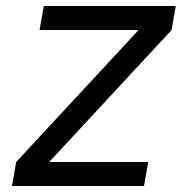

<svg xmlns="http://www.w3.org/2000/svg" viewBox="-20 -620 626 640"><path d="M474 -80H144L552 -520L566 -600H126L112 -520H442L34 -80L20 0H460Z"/></svg>

Font: Gauge
Style: Italic
Weight: 400
Italic angle: -80°
Designer: Daniel Pimley
Foundry: Daniel Pimley
Version: Version 1.000;PS 001.001;hotconv 1.0.56